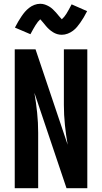

<svg xmlns="http://www.w3.org/2000/svg" viewBox="-20 -996 540 1016"><path d="M58 0V-735H168L338 -230Q329 -282 323.5 -335Q318 -388 318 -441V-735H442V0H332L162 -505Q171 -453 176.5 -400Q182 -347 182 -294V0ZM307 -812Q294 -812 282.5 -815.5Q271 -819 260.5 -825.5Q250 -832 240.5 -840.5Q231 -849 223.5 -858Q216 -867 207 -878Q198 -889 193 -894Q180 -882 168.5 -863.5Q157 -845 141 -815L59 -850Q68 -868 77 -883Q86 -898 94.5 -910.5Q103 -923 112 -933.5Q121 -944 133.5 -954Q146 -964 161.5 -970Q177 -976 193 -976Q206 -976 217.5 -972Q229 -968 239.5 -962Q250 -956 259.5 -947Q269 -938 276.5 -929.5Q284 -921 292 -911Q300 -901 307 -894Q320 -905 331.5 -923.5Q343 -942 359 -973L441 -937Q432 -919 423 -904Q414 -889 405.5 -877Q397 -865 388 -854Q379 -843 366.5 -833.5Q354 -824 338.5 -818Q323 -812 307 -812Z"/></svg>

Font: Iosevka Curly Extrabold
Style: Regular
Weight: 800
Monospace: yes
Designer: Belleve Invis
Foundry: Belleve Invis
Version: Version 22.1.2; ttfautohint (v1.8.4)